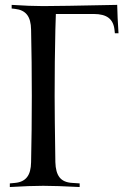

<svg xmlns="http://www.w3.org/2000/svg" viewBox="-20 -752 526 772"><path d="M202.6 -100.1Q203.6 -59.1 219.5 -38.8Q235.4 -18.6 270 -16.6L300.3 -14.6V0Q207 -4.9 153.8 -4.9Q101.1 -4.9 19.5 0V-14.6L40.5 -16.6Q72.8 -19.5 88.6 -39.6Q104.5 -59.6 105 -100.1Q107.9 -227.1 107.9 -366.2Q107.9 -505.4 105 -632.3Q104.5 -672.9 88.6 -692.9Q72.8 -712.9 40.5 -716.3L26.9 -717.8V-732.4Q101.6 -727.5 153.8 -727.5Q213.9 -727.5 451.2 -732.4Q452.1 -685.5 456.5 -618.2H441.9L440.4 -631.8Q437 -664.6 416.7 -680.2Q396.5 -695.8 356.4 -695.8H204.6Q203.6 -678.7 202.6 -632.3Q199.7 -505.4 199.7 -366.2Q199.7 -290.5 202.6 -100.1Z"/></svg>

Font: Flanker
Style: Regular
Weight: 400
Designer: Flanker
Foundry: Flanker
Version: Version 2.027